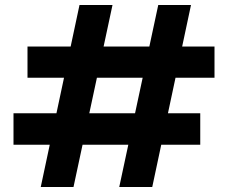

<svg xmlns="http://www.w3.org/2000/svg" viewBox="-20 -748 914 768"><path d="M457 0 613 -728H744L589 0ZM143 0 298 -728H430L274 0ZM34 -169V-295H781V-169ZM90 -437V-562H838V-437Z"/></svg>

Font: DM Sans 36pt ExtraBold
Style: Regular
Weight: 800
Designer: Colophon Foundry, Jonny Pinhorn
Foundry: Colophon Foundry
Version: Version 4.004;gftools[0.9.30]